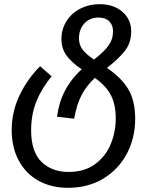

<svg xmlns="http://www.w3.org/2000/svg" viewBox="-20 -683 753 919"><path d="M627 -114Q627 -23 587.5 52Q548 127 475 171.5Q402 216 305 216Q226 216 165 182.5Q104 149 70 86Q36 23 36 -61Q36 -147 73 -225.5Q110 -304 172 -366L227 -318Q177 -256 153 -194.5Q129 -133 129 -59Q129 43 178.5 91.5Q228 140 308 140Q385 140 436 102Q487 64 510.5 5.5Q534 -53 534 -116Q534 -183 510.5 -228Q487 -273 434 -310Q394 -273 370.5 -228Q347 -183 335 -115L253 -124Q270 -260 371 -351Q319 -387 296.5 -420Q274 -453 274 -496Q274 -543 298 -581.5Q322 -620 364 -641.5Q406 -663 456 -663Q524 -663 566 -626.5Q608 -590 608 -533Q608 -480 579.5 -442Q551 -404 492 -358Q560 -312 593.5 -257Q627 -202 627 -114ZM358 -500Q358 -469 374.5 -446.5Q391 -424 430 -398Q477 -434 499 -464.5Q521 -495 521 -533Q521 -563 503 -581Q485 -599 452 -599Q409 -599 383.5 -570.5Q358 -542 358 -500Z"/></svg>

Font: FiraGO
Style: Italic
Weight: 400
Italic angle: -8°
Designer: bBox Type GmbH
Foundry: bBox Type GmbH
Version: Version 1.001